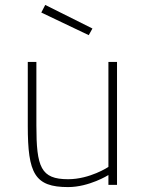

<svg xmlns="http://www.w3.org/2000/svg" viewBox="-20 -752 597 781"><path d="M164 -732 148 -701 341 -609 356 -636ZM421 -500V-73C421 -73 346 -23 257 -23C146 -23 128 -72 128 -242V-500H93V-240C93 -46 121 9 257 9C343 9 421 -40 421 -40V0H456V-500Z"/></svg>

Font: TitilliumText22L
Style: 1 wt
Weight: 100
Designer: Campivisivi
Foundry: Campivisivi
Version: 1.000